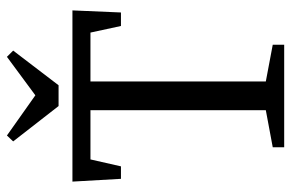

<svg xmlns="http://www.w3.org/2000/svg" viewBox="-163 -677 840 554"><g transform="rotate(-90 257.0 -400.0)"><path d="M109 0V-33L216 -53V-559H74L54 -471H18L10 -611H504L498 -471H459L440 -559H299V-53L405 -33V0ZM228 -651 126 -782 143 -800 259 -718 370 -800 388 -782 288 -651Z"/></g></svg>

Font: Manuale
Style: Regular
Weight: 400
Designer: Eduardo Tunni / Pablo Cosgaya
Foundry: Eduardo Tunni / Pablo Cosgaya
Version: Version 1.002